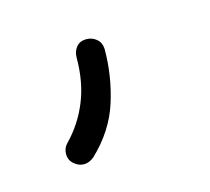

<svg xmlns="http://www.w3.org/2000/svg" viewBox="-41 -81 262 240"><g transform="rotate(-15 90.0 39.0)"><path d="M105 -18.1Q105 17.1 94.5 50Q84 83 56.2 109.4Q49.8 114.7 43 114.7Q36.1 114.7 30.3 109.6Q24.4 104.5 24.4 96.7Q24.4 88.9 29.8 83.5Q48.3 64.5 58.3 39.8Q68.4 15.1 68.4 -16.6Q68.4 -24.4 73 -30Q77.6 -35.6 85.9 -35.6Q93.3 -35.6 98.9 -31Q104.5 -26.4 105 -18.1Z"/></g></svg>

Font: Sacramento
Style: Regular
Weight: 400
Designer: Astigmatic (AOETI)
Foundry: Astigmatic (AOETI)
Version: Version 1.000